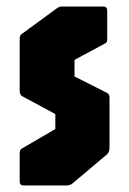

<svg xmlns="http://www.w3.org/2000/svg" viewBox="-20 -570 397 590"><path d="M53 0Q40.5 0 40.5 -12.5V-99Q40.5 -110.5 48 -114L150 -173.5V-219.5L48 -274.5Q40.5 -279 40.5 -290V-451Q40.5 -456 42 -459.8Q43.5 -463.5 47.5 -466L154 -544Q159 -547.5 162.5 -548.8Q166 -550 170 -550H297Q309.5 -550 309.5 -537.5V-453.5Q309.5 -445 308.5 -442Q307.5 -439 303 -436.5L209 -386V-335L308 -285Q316.5 -281.5 316.5 -270V-115Q316.5 -102.5 308 -95L203 -6.5Q195 0 183 0Z"/></svg>

Font: Jaro 24pt
Style: Regular
Weight: 400
Designer: Agyei Archer, Celine Hurka, Mirko Velimirović
Version: Version 1.000